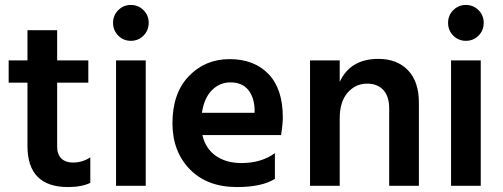

<svg xmlns="http://www.w3.org/2000/svg" viewBox="-20 -751 2033 776"><path d="M345 -12Q310 5 255 5Q91 5 91 -161V-417H15V-507H91V-629H211V-507H337V-417H211V-159Q211 -127 228 -110.5Q245 -94 275 -94Q313 -94 345 -115Z M569 0H449V-507H569ZM581 -659Q581 -628 560 -607Q539 -586 509 -586Q479 -586 458 -607Q437 -628 437 -659Q437 -689 458 -710Q479 -731 509 -731Q539 -731 560 -710Q581 -689 581 -659Z M1091 -28Q1038 5 938 5Q817 5 747 -67Q677 -139 677 -253Q677 -374 743 -443Q809 -512 908 -512Q1007 -512 1065 -452Q1123 -392 1123 -277Q1123 -249 1116 -205H798Q811 -150 852.5 -121Q894 -92 956 -92Q1036 -92 1091 -132ZM911 -418Q868 -418 836.5 -386.5Q805 -355 796 -295H1009V-310Q1007 -359 982.5 -388.5Q958 -418 911 -418Z M1673 0H1553V-312Q1553 -362 1529 -387.5Q1505 -413 1464 -413Q1417 -413 1385 -376.5Q1353 -340 1353 -272V0H1233V-507H1353V-420Q1396 -513 1509 -513Q1585 -513 1629 -467Q1673 -421 1673 -337Z M1923 0H1803V-507H1923ZM1935 -659Q1935 -628 1914 -607Q1893 -586 1863 -586Q1833 -586 1812 -607Q1791 -628 1791 -659Q1791 -689 1812 -710Q1833 -731 1863 -731Q1893 -731 1914 -710Q1935 -689 1935 -659Z"/></svg>

Font: Hind Vadodara SemiBold
Style: Regular
Weight: 600
Designer: Hitesh Malaviya
Foundry: Indian Type Foundry
Version: Version 1.001;PS 1.0;hotconv 1.0.86;makeotf.lib2.5.63406; tt